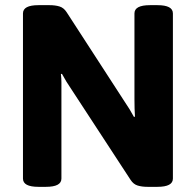

<svg xmlns="http://www.w3.org/2000/svg" viewBox="-20 -722 759 744"><path d="M129 2Q69 2 69 -30V-670Q69 -702 129 -702H172Q194 -702 210.5 -697Q227 -692 238 -675L463 -328Q483 -299 499 -269L503 -270Q502 -287 501.5 -301.5Q501 -316 501 -338V-670Q501 -702 561 -702H590Q650 -702 650 -670V-30Q650 2 590 2H552Q530 2 513.5 -3Q497 -8 486 -25L256 -377Q236 -406 220 -436L216 -435Q218 -418 218 -403.5Q218 -389 218 -367V-30Q218 2 158 2Z"/></svg>

Font: Asap
Style: Bold
Weight: 700
Designer: Pablo Cosgaya
Foundry: Omnibus-Type
Version: Version 3.001; ttfautohint (v1.8.3)